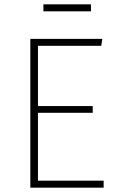

<svg xmlns="http://www.w3.org/2000/svg" viewBox="-20 -860 536 880"><path d="M444 -650H154V-374H405V-343H154V-32H455V0H119V-682H449ZM179 -808V-840H397V-808Z"/></svg>

Font: FiraSans
Style: Regular
Weight: 200
Designer: Carrois Corporate & Edenspiekermann AG
Foundry: Carrois Corporate GbR & Edenspiekermann AG
Version: Version 3.106;PS 003.106;hotconv 1.0.70;makeotf.lib2.5.58329